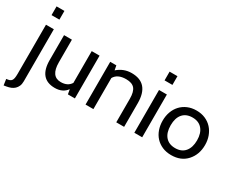

<svg xmlns="http://www.w3.org/2000/svg" viewBox="-136 -1181 2317 1905"><g transform="rotate(30 1022.5 -229.0)"><path d="M28 237 -2 242 -12 173Q10 171 24 166Q38 161 46 150.5Q54 140 57.5 121.5Q61 103 61 73V-490H151V107Q151 139 141 161.5Q131 184 114.5 199.5Q98 215 75.5 224Q53 233 28 237ZM151 -600H61V-700H151Z M675 0H595L585 -54Q539 10 449 10Q268 10 268 -205V-490H358V-230Q358 -70 472 -70Q550 -70 585 -126V-490H675Z M1239 0H1149V-270Q1149 -349 1119.5 -384.5Q1090 -420 1021 -420Q923 -420 887 -356V0H797V-490H867L877 -438Q947 -500 1039 -500Q1239 -500 1239 -270Z M1446 -600H1356V-700H1446ZM1446 0H1356V-490H1446Z M1959 -62Q1894 10 1782 10Q1725 10 1680 -9.5Q1635 -29 1603.5 -63Q1572 -97 1555.5 -144Q1539 -191 1539 -245Q1539 -300 1556 -346.5Q1573 -393 1604.5 -427Q1636 -461 1681 -480.5Q1726 -500 1782 -500Q1838 -500 1883 -480.5Q1928 -461 1959.5 -426.5Q1991 -392 2008 -345.5Q2025 -299 2025 -245Q2025 -135 1959 -62ZM1893 -374Q1854 -420 1782 -420Q1710 -420 1670.5 -374.5Q1631 -329 1631 -245Q1631 -161 1670.5 -115.5Q1710 -70 1782 -70Q1855 -70 1894 -117Q1933 -164 1933 -245Q1933 -328 1893 -374Z"/></g></svg>

Font: Cabin
Style: Regular
Weight: 400
Designer: Pablo Impallari
Foundry: Pablo Impallari
Version: Version 1.007